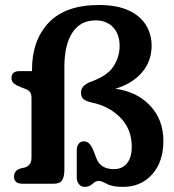

<svg xmlns="http://www.w3.org/2000/svg" viewBox="-20 -735 698 768"><path d="M633.5 -171.5Q633.5 -87.5 588.5 -37.5Q543.5 12.5 473 12.5Q429 12.5 407.8 0.8Q386.5 -11 376 -11.5Q363 -11.5 350 0.5Q337 12.5 319 12.5Q304 12.5 295.5 1.2Q287 -10 287 -26V-134Q287 -150 294.5 -159.8Q302 -169.5 314.5 -169.5Q328.5 -169.5 336.8 -160.8Q345 -152 351.5 -138.5L364.5 -104.5Q380.5 -58.5 435.5 -58.5Q469 -58.5 488 -81.8Q507 -105 507 -148Q507 -218.5 461.2 -264.8Q415.5 -311 348 -324.5Q323 -330.5 313.5 -339Q304 -347.5 304 -364Q304 -376.5 310.8 -386.2Q317.5 -396 338 -406Q408 -430 433.2 -468.5Q458.5 -507 458.5 -551Q458.5 -598.5 432.2 -626Q406 -653.5 362.5 -653.5Q301.5 -653.5 269.5 -604.5Q237.5 -555.5 237.5 -467.5V-54.5Q237.5 -28 228.2 -14Q219 0 194.5 0H70.5Q36 0 36 -28Q36 -54 63.5 -61.5L79 -65Q90.5 -68 98.2 -77.5Q106 -87 106 -104.5V-343Q106 -361.5 98.2 -369Q90.5 -376.5 77.5 -381L64 -386Q47 -392.5 36.5 -400.8Q26 -409 26 -423Q26 -450.5 58 -450.5H108V-456.5Q108 -574 175 -644.5Q242 -715 376 -715Q448 -715 494.8 -693.2Q541.5 -671.5 564 -634.5Q586.5 -597.5 586.5 -552.5Q586.5 -491 548.5 -446Q510.5 -401 441.5 -380Q528.5 -368 581 -311.8Q633.5 -255.5 633.5 -171.5Z"/></svg>

Font: Fraunces 72pt S100 SemiBold
Style: Regular
Weight: 600
Version: Version 1.000; ttfautohint (v1.8.3)